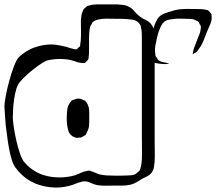

<svg xmlns="http://www.w3.org/2000/svg" viewBox="-26 -795 978 869"><path d="M674 -159Q674 -137 674.5 -112.5Q675 -88 674 -65Q673 -52 670.5 -37.5Q668 -23 659 -12Q652 -3 641 2.5Q630 8 620 13Q607 21 593.5 29Q580 37 564 41Q547 45 528.5 45Q510 45 492 45Q473 45 453.5 45.5Q434 46 415 43Q399 40 384 32.5Q369 25 353 26Q349 26 345.5 27Q342 28 339 29Q326 32 313.5 37.5Q301 43 288 46Q244 58 198 52Q182 50 166 46Q150 42 135 36Q124 31 112.5 25Q101 19 92 12Q79 2 67.5 -9Q56 -20 47 -33Q36 -44 27.5 -71Q19 -98 13.5 -130.5Q8 -163 5 -190Q2 -217 0 -228Q-4 -272 -6 -315Q-6 -326 -0.5 -357.5Q5 -389 15 -426Q25 -463 37 -494.5Q49 -526 60 -537Q76 -552 91 -561Q101 -567 110.5 -572Q120 -577 130 -580Q144 -585 159 -588.5Q174 -592 190 -593Q212 -595 232.5 -591.5Q253 -588 274 -583Q283 -580 291 -577.5Q299 -575 309 -573Q311 -573 314.5 -572Q318 -571 320 -572Q322 -572 323.5 -574Q325 -576 326 -577Q328 -579 331 -581Q334 -583 335 -585Q337 -587 337 -590Q337 -593 337 -595Q340 -609 340 -621Q341 -642 340.5 -662.5Q340 -683 340 -704Q341 -715 342.5 -724.5Q344 -734 348 -743Q349 -745 350 -748Q351 -751 352 -753Q354 -755 356.5 -757Q359 -759 360 -760Q362 -762 364 -764Q366 -766 368 -767Q371 -769 374.5 -769.5Q378 -770 381 -771Q395 -775 411 -775Q427 -775 442 -775H506Q519 -774 532.5 -772.5Q546 -771 558 -764Q572 -757 582.5 -744Q593 -731 606 -721Q619 -711 634.5 -704Q650 -697 660 -683Q668 -672 670.5 -658.5Q673 -645 673 -631Q675 -609 674.5 -586.5Q674 -564 674 -540ZM616 -73Q617 -96 616.5 -127Q616 -158 616 -180V-628Q616 -639 615.5 -649.5Q615 -660 612 -670Q612 -674 610 -680Q598 -703 570 -706.5Q542 -710 519 -710H493Q475 -710 456.5 -710.5Q438 -711 421 -707Q414 -706 406 -702.5Q398 -699 393 -694Q392 -693 391 -690.5Q390 -688 389 -686Q387 -683 385 -680Q383 -677 382 -674Q381 -670 380.5 -666Q380 -662 379 -658Q378 -649 377.5 -640Q377 -631 377 -621V-563Q377 -556 376.5 -549.5Q376 -543 375 -536Q375 -534 375 -531Q375 -528 373 -526Q372 -524 370 -522Q368 -520 366 -518Q365 -517 362.5 -514Q360 -511 358 -510Q357 -509 354.5 -509.5Q352 -510 350 -510Q338 -510 326 -513Q313 -518 298.5 -522Q284 -526 270 -527Q248 -529 226 -527.5Q204 -526 183 -520Q168 -513 144.5 -496Q121 -479 98.5 -459Q76 -439 64 -424Q54 -413 47.5 -391Q41 -369 37.5 -343.5Q34 -318 33 -295.5Q32 -273 32 -262Q32 -251 36 -222.5Q40 -194 47.5 -160.5Q55 -127 65 -98.5Q75 -70 86 -59Q96 -47 107 -38Q118 -29 131 -21Q153 -7 177 -1Q194 4 211 6Q228 8 245 8Q262 8 280 5.5Q298 3 314 -2Q328 -7 340.5 -13Q353 -19 366 -21Q374 -23 377 -23Q379 -23 382 -22Q385 -21 387 -20Q397 -17 405.5 -13Q414 -9 423 -6Q440 -2 458 -1Q476 0 494 0Q509 0 524 0Q539 0 553 -1Q561 -1 570.5 -2Q580 -3 587 -7Q590 -9 593 -11.5Q596 -14 598 -16L605 -22Q607 -24 607.5 -26.5Q608 -29 609 -31Q613 -42 614 -52.5Q615 -63 616 -73ZM378 -270Q378 -252 377.5 -232.5Q377 -213 367 -196Q366 -194 364.5 -190Q363 -186 361 -184Q360 -183 357 -181.5Q354 -180 352 -179Q350 -178 347.5 -176Q345 -174 342 -173Q340 -172 337 -172.5Q334 -173 332 -172Q329 -172 326 -171.5Q323 -171 321 -171Q300 -174 287 -194Q285 -197 283 -205Q279 -218 277.5 -231.5Q276 -245 276 -258Q276 -275 278 -295.5Q280 -316 291 -330Q293 -332 295 -335.5Q297 -339 299 -341L310 -344Q318 -348 321 -348Q336 -351 352 -342Q354 -341 357 -340Q360 -339 361 -337Q364 -334 367.5 -328.5Q371 -323 372 -319Q377 -309 377.5 -296Q378 -283 378 -270ZM912 -654Q904 -632 894.5 -609.5Q885 -587 870 -568Q869 -566 867 -563.5Q865 -561 863 -559Q858 -556 853 -554Q852 -553 849 -551Q846 -549 846 -550Q845 -551 847 -555Q848 -561 849 -566.5Q850 -572 852 -577L870 -624Q873 -632 876.5 -640Q880 -648 881 -656Q882 -661 883 -667.5Q884 -674 882 -678Q882 -680 880.5 -682Q879 -684 878 -685Q877 -688 875 -692Q873 -696 871 -697Q870 -699 867.5 -699.5Q865 -700 863 -701Q860 -703 857 -704.5Q854 -706 851 -707Q843 -709 833.5 -709.5Q824 -710 816 -710Q802 -710 788 -710.5Q774 -711 760 -709Q751 -708 741.5 -706.5Q732 -705 724 -701Q709 -692 699.5 -670.5Q690 -649 685 -626Q680 -603 677 -588Q674 -569 677 -550Q677 -545 679 -539Q680 -538 681.5 -536.5Q683 -535 684 -533Q686 -530 688 -526.5Q690 -523 693 -521Q703 -515 715 -513Q720 -512 724.5 -511.5Q729 -511 733 -509Q735 -509 737 -507Q740 -507 739 -506Q739 -506 734 -506Q731 -506 727.5 -505.5Q724 -505 721 -505Q705 -505 688 -508Q686 -509 682.5 -509Q679 -509 677 -510L667 -517Q666 -519 664 -520Q662 -521 660 -522Q659 -524 658.5 -526.5Q658 -529 657 -531Q653 -542 653 -553Q652 -567 654.5 -581Q657 -595 659 -609Q662 -629 665 -648Q668 -667 675 -686Q680 -698 687 -709.5Q694 -721 706 -728Q714 -733 722.5 -735.5Q731 -738 739 -741Q752 -745 764.5 -748.5Q777 -752 790 -753Q810 -755 830 -754.5Q850 -754 870 -754Q879 -754 888 -753.5Q897 -753 905 -751Q908 -750 911.5 -749.5Q915 -749 917 -747Q919 -746 921 -743.5Q923 -741 925 -739Q926 -738 927.5 -736Q929 -734 930 -732Q932 -730 931.5 -725.5Q931 -721 932 -719Q933 -703 926 -686.5Q919 -670 912 -654Z"/></svg>

Font: Rubik Vinyl
Style: Regular
Weight: 400
Designer: Hubert and Fischer, NaN
Foundry: Hubert and Fischer, NaN
Version: Version 2.200